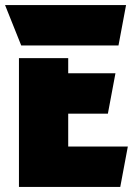

<svg xmlns="http://www.w3.org/2000/svg" viewBox="-20 -740 541 760"><path d="M64 -560 0 -720H479L449 -560ZM55 -510H250V-450H437L407 -290H250V-160H486L456 0H55Z"/></svg>

Font: Protest Guerrilla
Style: Regular
Weight: 400
Designer: Octavio Pardo
Foundry: Ashler Design
Version: Version 2.005; ttfautohint (v1.8.4.7-5d5b)